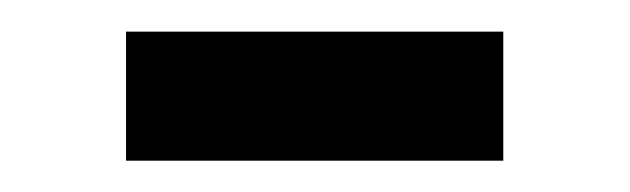

<svg xmlns="http://www.w3.org/2000/svg" viewBox="-20 -585 400 122"><path d="M60.1 -482.9V-564.9H299.8V-482.9Z"/></svg>

Font: FiraGO
Style: Regular
Weight: 400
Designer: bBox Type
Foundry: bBox Type GmbH
Version: Version 1.001;PS 001.001;hotconv 1.0.88;makeotf.lib2.5.64775